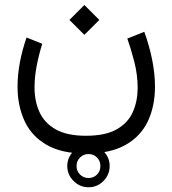

<svg xmlns="http://www.w3.org/2000/svg" viewBox="-20 -416 709 790"><path d="M256.8 267.1Q256.8 231.4 282.7 206.1Q308.6 180.7 344.2 180.7Q380.4 180.7 405.8 206.1Q431.2 231.4 431.2 267.1Q431.2 302.7 405.8 328.6Q380.4 354.5 344.2 354.5Q308.6 354.5 282.7 328.6Q256.8 302.7 256.8 267.1ZM294.9 267.1Q294.9 288.1 309.3 302.2Q323.7 316.4 344.2 316.4Q365.2 316.4 379.2 302.2Q393.1 288.1 393.1 267.1Q393.1 246.6 379.2 232.2Q365.2 217.8 344.2 217.8Q323.7 217.8 309.3 232.2Q294.9 246.6 294.9 267.1ZM327.1 -395.5 388.7 -334 327.1 -272.5 265.6 -334ZM333 142.6Q415.5 142.6 461.9 115.2Q508.3 87.9 527.3 43.2Q546.4 -1.5 546.4 -54.2Q546.4 -108.9 532.2 -163.3Q518.1 -217.8 503.9 -257.3L573.7 -285.2Q595.2 -225.6 606.4 -168.5Q617.7 -111.3 617.7 -59.6Q617.7 20.5 588.4 82.8Q559.1 145 496.3 180.4Q433.6 215.8 333 215.8Q232.9 215.8 170.9 179.4Q108.9 143.1 80.6 80.8Q52.2 18.6 52.2 -59.1Q52.2 -108.4 62 -160.2Q71.8 -211.9 89.4 -261.7L153.8 -235.8Q140.1 -191.9 131.1 -145.8Q122.1 -99.6 122.1 -56.2Q122.1 1 142.8 45.9Q163.6 90.8 210 116.7Q256.3 142.6 333 142.6Z"/></svg>

Font: Vazirmatn UI FD Light
Style: Regular
Weight: 300
Designer: Saber Rastikerdar
Foundry: Saber Rastikerdar
Version: Version 33.003